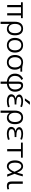

<svg xmlns="http://www.w3.org/2000/svg" viewBox="2672 -3468 1017 6400"><g transform="rotate(90 3180.0 -268.5)"><path d="M420 -460H220V0H147V-460H55V-520H585V-460H493V0H420Z M705 220V-253Q705 -387 765 -458.5Q825 -530 935 -530Q1041 -530 1099.5 -460Q1158 -390 1158 -260Q1158 -132 1100.5 -61Q1043 10 948 10Q835 10 780 -81H778V220ZM1086 -260Q1086 -362 1045.5 -416Q1005 -470 932 -470Q863 -470 820.5 -416Q778 -362 778 -267V-253Q778 -156 821 -103Q864 -50 932 -50Q1003 -50 1044.5 -104.5Q1086 -159 1086 -260Z M1612.5 -414.5Q1567 -470 1488 -470Q1409 -470 1363.5 -414.5Q1318 -359 1318 -260Q1318 -161 1363.5 -105.5Q1409 -50 1488 -50Q1567 -50 1612.5 -105.5Q1658 -161 1658 -260Q1658 -359 1612.5 -414.5ZM1666 -63Q1599 10 1488 10Q1377 10 1310 -63Q1243 -136 1243 -260Q1243 -384 1310 -457Q1377 -530 1488 -530Q1599 -530 1666 -457Q1733 -384 1733 -260Q1733 -136 1666 -63Z M2058 -530Q2098 -530 2152.5 -515Q2207 -500 2266 -500H2370V-440H2241V-438Q2303 -373 2303 -253Q2303 -133 2235.5 -61.5Q2168 10 2058 10Q1947 10 1880 -63Q1813 -136 1813 -260Q1813 -384 1880 -457Q1947 -530 2058 -530ZM1933.5 -105.5Q1979 -50 2058 -50Q2137 -50 2182.5 -105.5Q2228 -161 2228 -260Q2228 -359 2182.5 -414.5Q2137 -470 2058 -470Q1979 -470 1933.5 -414.5Q1888 -359 1888 -260Q1888 -161 1933.5 -105.5Z M2647 -477Q2510 -412 2510 -260Q2510 -169 2559.5 -115Q2609 -61 2700 -52V-373Q2700 -455 2731 -492.5Q2762 -530 2828 -530Q2917 -530 2977.5 -454Q3038 -378 3038 -260Q3038 -143 2967.5 -72Q2897 -1 2773 9V220H2700V9Q2576 -1 2505.5 -72Q2435 -143 2435 -260Q2435 -449 2607 -530ZM2773 -52Q2864 -61 2913.5 -115Q2963 -169 2963 -260Q2963 -349 2923.5 -408Q2884 -467 2835 -467Q2802 -467 2787.5 -444.5Q2773 -422 2773 -360Z M3261 -277V-279Q3198 -293 3164.5 -327Q3131 -361 3131 -402Q3131 -458 3192 -494Q3253 -530 3360 -530Q3457 -530 3551 -493L3532 -437Q3445 -472 3366 -472Q3208 -472 3208 -392Q3208 -307 3420 -307H3463V-248H3420Q3303 -248 3251.5 -223Q3200 -198 3200 -148Q3200 -50 3363 -50Q3448 -50 3539 -83L3557 -27Q3458 10 3360 10Q3246 10 3184.5 -30Q3123 -70 3123 -140Q3123 -188 3157.5 -226.5Q3192 -265 3261 -277ZM3334 -590H3259L3372 -757H3474Z M3667 220V-253Q3667 -387 3727 -458.5Q3787 -530 3897 -530Q4003 -530 4061.5 -460Q4120 -390 4120 -260Q4120 -132 4062.5 -61Q4005 10 3910 10Q3797 10 3742 -81H3740V220ZM4048 -260Q4048 -362 4007.5 -416Q3967 -470 3894 -470Q3825 -470 3782.5 -416Q3740 -362 3740 -267V-253Q3740 -156 3783 -103Q3826 -50 3894 -50Q3965 -50 4006.5 -104.5Q4048 -159 4048 -260Z M4348 -277V-279Q4285 -293 4251.5 -327Q4218 -361 4218 -402Q4218 -458 4279 -494Q4340 -530 4447 -530Q4544 -530 4638 -493L4619 -437Q4532 -472 4453 -472Q4295 -472 4295 -392Q4295 -307 4507 -307H4550V-248H4507Q4390 -248 4338.5 -223Q4287 -198 4287 -148Q4287 -50 4450 -50Q4535 -50 4626 -83L4644 -27Q4545 10 4447 10Q4333 10 4271.5 -30Q4210 -70 4210 -140Q4210 -188 4244.5 -226.5Q4279 -265 4348 -277Z M5026 -460V0H4949V-460H4734V-520H5237V-460Z M5774 -246Q5820 -138 5870 0H5794Q5752 -125 5737 -165Q5646 10 5522 10Q5435 10 5381 -61.5Q5327 -133 5327 -260Q5327 -387 5381.5 -458.5Q5436 -530 5522 -530Q5586 -530 5632.5 -490Q5679 -450 5737 -329Q5767 -425 5788 -520H5860Q5820 -361 5774 -246ZM5706 -244Q5652 -377 5610.5 -423.5Q5569 -470 5522 -470Q5466 -470 5434 -416Q5402 -362 5402 -260Q5402 -160 5437.5 -105Q5473 -50 5529 -50Q5628 -50 5706 -244Z M6107 -520V-167Q6107 -96 6126 -73Q6145 -50 6195 -50Q6241 -50 6283 -67L6295 -8Q6244 10 6185 10Q6100 10 6065 -26.5Q6030 -63 6030 -153V-520Z"/></g></svg>

Font: M PLUS 1p
Style: Regular
Weight: 400
Version: Version 1.062